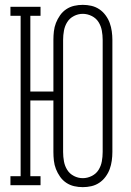

<svg xmlns="http://www.w3.org/2000/svg" viewBox="-20 -763 540 791"><path d="M321 8Q303 8 285.5 4Q268 0 253 -10Q238 -20 227.5 -35Q217 -50 210.5 -66.5Q204 -83 202 -101Q200 -119 200 -137V-349H105V-37H147V0H23V-37H65V-698H23V-735H147V-698H105V-386H200V-599Q200 -616 202 -634Q204 -652 210.5 -668.5Q217 -685 227.5 -700Q238 -715 253 -725Q268 -735 285.5 -739Q303 -743 321 -743Q339 -743 356.5 -739Q374 -735 389 -725Q404 -715 415 -700Q426 -685 432 -668.5Q438 -652 440.5 -634Q443 -616 443 -599V-137Q443 -119 440.5 -101Q438 -83 432 -66.5Q426 -50 415 -35Q404 -20 389 -10Q374 0 356.5 4Q339 8 321 8ZM321 -29Q340 -29 358 -38Q376 -47 386 -63Q396 -79 399.5 -98Q403 -117 403 -137V-599Q403 -618 399.5 -637Q396 -656 386 -672Q376 -688 358 -697Q340 -706 321 -706Q302 -706 284.5 -697Q267 -688 257 -672Q247 -656 243.5 -637Q240 -618 240 -599V-137Q240 -117 243.5 -98Q247 -79 257 -63Q267 -47 284.5 -38Q302 -29 321 -29Z"/></svg>

Font: Iosevka Curly Slab Extralight
Style: Regular
Weight: 200
Monospace: yes
Designer: Belleve Invis
Foundry: Belleve Invis
Version: Version 22.1.2; ttfautohint (v1.8.4)